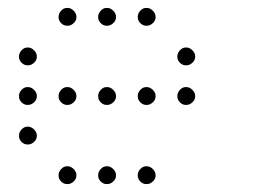

<svg xmlns="http://www.w3.org/2000/svg" viewBox="-20 -493 640 485"><path d="M149 -473Q141 -473 134.5 -466Q128 -459 128 -451V-449Q128 -441 134.5 -434.5Q141 -428 149 -428H151Q159 -428 166 -434.5Q173 -441 173 -449V-451Q173 -459 166 -466Q159 -473 151 -473ZM249 -473Q241 -473 234.5 -466Q228 -459 228 -451V-449Q228 -441 234.5 -434.5Q241 -428 249 -428H251Q259 -428 266 -434.5Q273 -441 273 -449V-451Q273 -459 266 -466Q259 -473 251 -473ZM349 -473Q341 -473 334.5 -466Q328 -459 328 -451V-449Q328 -441 334.5 -434.5Q341 -428 349 -428H351Q359 -428 366 -434.5Q373 -441 373 -449V-451Q373 -459 366 -466Q359 -473 351 -473ZM49 -373Q41 -373 34.5 -366Q28 -359 28 -351V-349Q28 -341 34.5 -334.5Q41 -328 49 -328H51Q59 -328 66 -334.5Q73 -341 73 -349V-351Q73 -359 66 -366Q59 -373 51 -373ZM449 -373Q441 -373 434.5 -366Q428 -359 428 -351V-349Q428 -341 434.5 -334.5Q441 -328 449 -328H451Q459 -328 466 -334.5Q473 -341 473 -349V-351Q473 -359 466 -366Q459 -373 451 -373ZM49 -273Q41 -273 34.5 -266Q28 -259 28 -251V-249Q28 -241 34.5 -234.5Q41 -228 49 -228H51Q59 -228 66 -234.5Q73 -241 73 -249V-251Q73 -259 66 -266Q59 -273 51 -273ZM149 -273Q141 -273 134.5 -266Q128 -259 128 -251V-249Q128 -241 134.5 -234.5Q141 -228 149 -228H151Q159 -228 166 -234.5Q173 -241 173 -249V-251Q173 -259 166 -266Q159 -273 151 -273ZM249 -273Q241 -273 234.5 -266Q228 -259 228 -251V-249Q228 -241 234.5 -234.5Q241 -228 249 -228H251Q259 -228 266 -234.5Q273 -241 273 -249V-251Q273 -259 266 -266Q259 -273 251 -273ZM349 -273Q341 -273 334.5 -266Q328 -259 328 -251V-249Q328 -241 334.5 -234.5Q341 -228 349 -228H351Q359 -228 366 -234.5Q373 -241 373 -249V-251Q373 -259 366 -266Q359 -273 351 -273ZM449 -273Q441 -273 434.5 -266Q428 -259 428 -251V-249Q428 -241 434.5 -234.5Q441 -228 449 -228H451Q459 -228 466 -234.5Q473 -241 473 -249V-251Q473 -259 466 -266Q459 -273 451 -273ZM49 -173Q41 -173 34.5 -166Q28 -159 28 -151V-149Q28 -141 34.5 -134.5Q41 -128 49 -128H51Q59 -128 66 -134.5Q73 -141 73 -149V-151Q73 -159 66 -166Q59 -173 51 -173ZM149 -73Q141 -73 134.5 -66Q128 -59 128 -51V-49Q128 -41 134.5 -34.5Q141 -28 149 -28H151Q159 -28 166 -34.5Q173 -41 173 -49V-51Q173 -59 166 -66Q159 -73 151 -73ZM249 -73Q241 -73 234.5 -66Q228 -59 228 -51V-49Q228 -41 234.5 -34.5Q241 -28 249 -28H251Q259 -28 266 -34.5Q273 -41 273 -49V-51Q273 -59 266 -66Q259 -73 251 -73ZM349 -73Q341 -73 334.5 -66Q328 -59 328 -51V-49Q328 -41 334.5 -34.5Q341 -28 349 -28H351Q359 -28 366 -34.5Q373 -41 373 -49V-51Q373 -59 366 -66Q359 -73 351 -73Z"/></svg>

Font: Doto Rounded Light
Style: Regular
Weight: 300
Monospace: yes
Version: Version 1.000